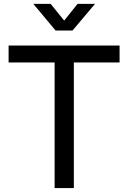

<svg xmlns="http://www.w3.org/2000/svg" viewBox="-20 -960 654 980"><path d="M23.9 -641.1V-727.5H590.3V-641.1H356.9V0H258.8V-641.1ZM238.3 -940.4 307.6 -855 376 -940.4H464.8V-939.9L350.1 -804.2H263.7L150.4 -939.9V-940.4Z"/></svg>

Font: Inter Cardless Display
Style: Regular
Weight: 400
Designer: Rasmus Andersson
Foundry: rsms
Version: Version 4.001;git-9221beed3